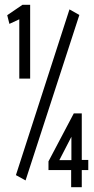

<svg xmlns="http://www.w3.org/2000/svg" viewBox="-20 -706 390 796"><path d="M60 -380V-626L19 -607L10 -643L73 -686H105V-380ZM86 42 46 20 268 -667 309 -644ZM275 70V-1H181V-37L286 -236H319V-43H346V-1H319V70ZM226 -42H276V-139Z"/></svg>

Font: Inconsolata ExtraCondensed Medium
Style: Regular
Weight: 500
Width: 2
Monospace: yes
Designer: Raph Levien, Cyreal, Brenton Simpson
Foundry: Raph Levien, Cyreal, Google
Version: Version 3.001; ttfautohint (v1.8.2.53-6de2)